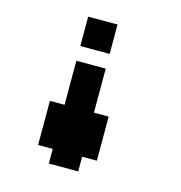

<svg xmlns="http://www.w3.org/2000/svg" viewBox="-112 -870 916 971"><g transform="rotate(15 346.0 -384.5)"><path d="M230.5 0V-76.7H153.8V-307.6H230.5V-538.1H384.3V-307.6H461.4V-76.7H384.3V0ZM230.5 -615.2V-769H384.3V-615.2Z"/></g></svg>

Font: Good Old DOS
Style: Regular
Weight: 400
Designer: Vasily Draigo
Foundry: Vasily Draigo
Version: 1.0